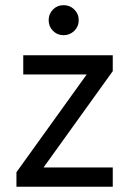

<svg xmlns="http://www.w3.org/2000/svg" viewBox="-20 -710 490 730"><path d="M181.4 -592.8Q165 -609.4 165 -633.3Q165 -657.2 181.4 -673.8Q197.8 -690.4 221.7 -690.4Q245.6 -690.4 262.5 -673.8Q279.3 -657.2 279.3 -633.3Q279.3 -609.4 262.5 -592.8Q245.6 -576.2 221.7 -576.2Q197.8 -576.2 181.4 -592.8ZM42.5 -55.2 309.6 -426.8H68.4V-500H408.7V-439.5L145.5 -73.2H408.7V0H42.5Z"/></svg>

Font: Anka/Coder Narrow
Style: Regular
Weight: 400
Width: 3
Monospace: yes
Version: Version 001.100